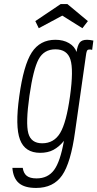

<svg xmlns="http://www.w3.org/2000/svg" viewBox="-20 -743 480 946"><path d="M440 -543Q430 -545 423 -546Q416 -547 409 -547Q383 -547 372.5 -533Q362 -519 357 -487Q348 -514 320 -530.5Q292 -547 253 -547Q177 -547 136.5 -484.5Q96 -422 75 -269Q54 -120 78.5 -55Q103 10 178 10Q196 10 212.5 6.5Q229 3 243 -4.5Q257 -12 270 -23Q283 -34 295 -49Q277 53 246.5 94.5Q216 136 160 136Q128 136 112 123.5Q96 111 92 84H41Q45 135 73 159Q101 183 158 183Q243 183 286 121Q329 59 350 -95L403 -467Q405 -484 408 -491.5Q411 -499 420 -499Q423 -499 426 -499Q429 -499 434 -497ZM125 -271Q144 -403 170.5 -451.5Q197 -500 253 -500Q311 -500 327 -449.5Q343 -399 325 -269Q307 -139 276.5 -88Q246 -37 188 -37Q133 -37 119.5 -86.5Q106 -136 125 -271ZM279 -723 154 -639 171 -604 287 -666 386 -604 413 -639 312 -723Z"/></svg>

Font: Secuela Light
Style: Italic
Weight: 300
Italic angle: -8°
Designer: Fernando Haro
Foundry: deFharo
Version: Version 1.708